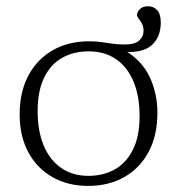

<svg xmlns="http://www.w3.org/2000/svg" viewBox="-20 -600 586 630"><path d="M270 -23Q319.5 -23 357.2 -44.5Q395 -66 416.5 -109.5Q438 -153 438 -219Q438 -285 418 -332.5Q398 -380 360.8 -405.8Q323.5 -431.5 271 -431.5Q221.5 -431.5 183.8 -410.2Q146 -389 124.8 -345.2Q103.5 -301.5 103.5 -235.5Q103.5 -170 123.5 -122.2Q143.5 -74.5 181 -48.8Q218.5 -23 270 -23ZM507.5 -526Q507.5 -480 479.5 -453.2Q451.5 -426.5 388 -429.5L388.5 -435Q445 -402.5 470.8 -348Q496.5 -293.5 496.5 -230Q496.5 -156 468 -102.2Q439.5 -48.5 388.2 -19.2Q337 10 269 10Q203 10 152.2 -18.8Q101.5 -47.5 73 -100.2Q44.5 -153 44.5 -224.5Q44.5 -298.5 73.2 -352.2Q102 -406 153.2 -435.2Q204.5 -464.5 272 -464.5Q295.5 -464.5 313.8 -461.8Q332 -459 350 -456.5Q368 -454 388.5 -454Q422 -454 436.5 -466.8Q451 -479.5 451 -499.5Q451 -513 445.5 -522.8Q440 -532.5 434.8 -539.2Q429.5 -546 429.5 -550Q429.5 -561 439.2 -570.2Q449 -579.5 465 -579.5Q484 -579.5 495.8 -566.8Q507.5 -554 507.5 -526Z"/></svg>

Font: Newsreader 14pt Light
Style: Regular
Weight: 300
Designer: Hugues Gentile
Foundry: Production Type
Version: Version 1.003